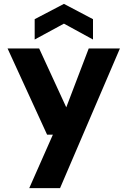

<svg xmlns="http://www.w3.org/2000/svg" viewBox="-20 -751 658 991"><path d="M131 220 253 -56H223L19 -501H182L322 -197L438 -501H599L290 220ZM159 -547V-652L310 -731L460 -652V-547L310 -629Z"/></svg>

Font: DM Sans 18pt Black
Style: Regular
Weight: 900
Designer: Colophon Foundry, Jonny Pinhorn
Foundry: Colophon Foundry
Version: Version 4.004;gftools[0.9.30]